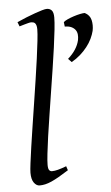

<svg xmlns="http://www.w3.org/2000/svg" viewBox="-54 -779 483 835"><g transform="rotate(-5 187.5 -361.0)"><path d="M212.9 -35.2Q189 -20 170.7 -9.5Q152.3 1 137.5 7.6Q122.6 14.2 109.9 17.1Q97.2 20 85 20Q71.3 20 60.5 5.4Q49.8 -9.3 49.8 -38.1Q49.8 -50.3 53.5 -79.6Q57.1 -108.9 63 -149.4Q68.8 -189.9 76.4 -238.5Q84 -287.1 91.8 -337.9Q99.6 -388.7 107.2 -438.5Q114.7 -488.3 120.6 -531.2Q126.5 -574.2 130.1 -607.2Q133.8 -640.1 133.8 -657.2Q133.8 -668.5 131.6 -675Q129.4 -681.6 126 -684.8Q122.6 -688 117.9 -689Q113.3 -689.9 108.9 -689.9Q105 -689.9 96.4 -687.7Q87.9 -685.5 79.6 -683.1Q69.8 -680.2 58.1 -676.8L50.8 -695.8Q71.3 -705.1 92 -713.4Q112.8 -721.7 130.6 -728Q148.4 -734.4 162.1 -738.3Q175.8 -742.2 182.1 -742.2Q195.8 -742.2 203.9 -733.4Q211.9 -724.6 211.9 -702.1Q211.9 -683.1 208.3 -649.4Q204.6 -615.7 198.7 -572.5Q192.9 -529.3 185.1 -479.7Q177.2 -430.2 169.4 -379.4Q161.6 -328.6 153.8 -279.5Q146 -230.5 140.1 -188.5Q134.3 -146.5 130.6 -114.5Q127 -82.5 127 -65.9Q127 -49.3 131.6 -43.2Q136.2 -37.1 144 -37.1Q155.3 -37.1 170.2 -41Q185.1 -44.9 207 -53.2ZM373 -629.9Q369.1 -613.8 360.6 -595.9Q352.1 -578.1 338.9 -561.3Q325.7 -544.4 308.6 -529.3Q291.5 -514.2 270.5 -502.4L255.9 -517.6Q296.9 -553.7 306.2 -595.7Q308.6 -608.4 307.4 -619.9Q306.2 -631.3 299.8 -639.9Q293.5 -648.4 282.2 -653.6Q271 -658.7 253.9 -658.7L251.5 -678.2Q255.9 -683.1 268.6 -689Q281.2 -694.8 296.1 -699.7Q311 -704.6 325 -707.5Q338.9 -710.4 345.7 -710Q367.7 -698.7 372.8 -676.5Q377.9 -654.3 373 -629.9Z"/></g></svg>

Font: Gentium Plus Eur
Style: Italic
Weight: 400
Italic angle: -8°
Designer: J. Victor Gaultney, Annie Olsen, Iska Routamaa, Becca Hirsbrunner
Foundry: SIL International
Version: Version 5.000